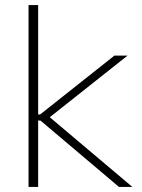

<svg xmlns="http://www.w3.org/2000/svg" viewBox="-20 -740 563 760"><path d="M93 0H131V-263H140L451 0H504L177 -276L485 -520H433L139 -287H131V-720H93Z"/></svg>

Font: Fixel Display ExtraLight
Style: Regular
Weight: 200
Designer: AlfaBravo + MacPaw
Foundry: Kyrylo Tkachov, Marchela Mozhyna, Serhii Makarenko, Maria Weinstein, Zakhar Kryvoshyya
Version: Version 1.211